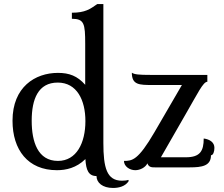

<svg xmlns="http://www.w3.org/2000/svg" viewBox="-20 -829 1110 951"><path d="M492 -809H462C426 -784 402 -766 336 -766V-736C397 -736 402 -712 402 -612V-409C363 -453 323 -468 267 -468C154 -468 42 -398 42 -231C42 -87 118 14 262 14C307 14 358 3 403 -41C406 14 419 43 458 43C458 76 488 102 540 102C567 102 601 95 618 67L615 62C609 65 593 66 584 66C509 66 492 2 492 -121ZM267 -32C167 -32 137 -127 137 -231C137 -338 169 -420 266 -420C361 -420 403 -333 403 -229C403 -121 359 -32 267 -32ZM1007 -458H724C670 -458 645 -460 633 -469C633 -408 670 -408 736 -408H881L745 -174C664 -35 635 -32 594 -32C594 -5 622 14 650 14C674 14 701 0 710 -20C717 0 732 0 747 0H920C980 0 1025 -7 1025 -60C1036 -60 1042 -78 1042 -97C1042 -124 1019 -139 989 -143C989 -81 971 -50 901 -50H777L901 -266C959 -366 986 -424 1007 -424Z"/></svg>

Font: Milonga
Style: Regular
Weight: 400
Designer: Pablo Impallari, Brenda Gallo, Rodrigo Fuenzalida
Foundry: Pablo Impallari, Brenda Gallo, Rodrigo Fuenzalida
Version: Version 1.000